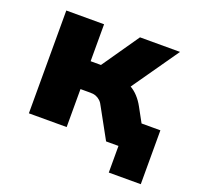

<svg xmlns="http://www.w3.org/2000/svg" viewBox="-112 -621 907 874"><g transform="rotate(20 341.0 -184.5)"><path d="M500 129V0H460V-132H655V129ZM66 0V-498H249V-319H299L423 -498H617L436 -239L410 -289Q436 -286 457 -274.5Q478 -263 495.5 -244Q513 -225 526 -201L636 0H440L363 -140Q355 -157 345.5 -166Q336 -175 324.5 -179.5Q313 -184 297 -184H249V0Z"/></g></svg>

Font: Nunito Sans 10pt Black
Style: Regular
Weight: 900
Designer: Vernon Adams
Foundry: Vernon Adams
Version: Version 3.101;gftools[0.9.27]